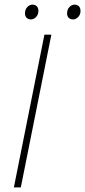

<svg xmlns="http://www.w3.org/2000/svg" viewBox="-20 -810 368 830"><path d="M40 0 172 -660H202L70 0ZM114 -726Q102 -726 95 -733Q88 -740 88 -752Q88 -769 98 -779.5Q108 -790 120 -790Q132 -790 139 -783Q146 -776 146 -762Q146 -747 136 -736.5Q126 -726 114 -726ZM296 -726Q284 -726 277 -733Q270 -740 270 -752Q270 -769 280 -779.5Q290 -790 302 -790Q314 -790 321 -783Q328 -776 328 -762Q328 -747 318 -736.5Q308 -726 296 -726Z"/></svg>

Font: Source Sans 3 ExtraLight
Style: Italic
Weight: 250
Italic angle: -11°
Designer: Paul D. Hunt
Foundry: Adobe
Version: Version 3.046;hotconv 1.0.118;makeotfexe 2.5.65603